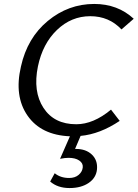

<svg xmlns="http://www.w3.org/2000/svg" viewBox="-20 -684 697 972"><path d="M457 -664Q576 -664 657 -589L595 -535Q532 -602 437 -602Q341 -602 268.5 -532.5Q196 -463 172 -348Q146 -221 200 -138Q254 -55 366 -55Q453 -55 542 -129L586 -72Q486 -5 388 4L360 70H365Q415 70 445 98.5Q475 127 471 173Q467 216 429 242Q391 268 332 268Q272 268 234 235L257 193Q286 217 330 217Q360 217 378.5 201Q397 185 399 163Q401 142 381 128.5Q361 115 327 115Q309 115 284 120L334 6Q188 0 119.5 -98.5Q51 -197 86 -347Q118 -492 222 -578Q326 -664 457 -664Z"/></svg>

Font: EauTestInfant Medium
Style: Italic
Weight: 500
Italic angle: -12°
Designer: Christian Thalmann (Catharsis Fonts)
Version: Version 0.001;PS 000.001;hotconv 1.0.88;makeotf.lib2.5.64775